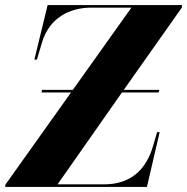

<svg xmlns="http://www.w3.org/2000/svg" viewBox="-34 -734 735 754"><path d="M-14 0H543L593 -215H583L568 -164C541 -68 480 -10 374 -10H192L445 -371H589L592 -381H452L680 -704L681 -714H153L101 -500H111L130 -564C159 -666 242 -704 324 -704H482L252 -381H131L129 -371H245L-12 -10Z"/></svg>

Font: Noto Serif Display SemiCondensed ExtraBold
Style: Italic
Weight: 800
Width: 4
Italic angle: -12°
Designer: Monotype Design Team
Foundry: Monotype Imaging Inc.
Version: Version 2.009